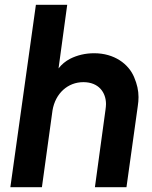

<svg xmlns="http://www.w3.org/2000/svg" viewBox="-20 -777 633 797"><path d="M154 0 198 -319C210 -390 262 -436 326 -436C390 -436 420 -393 420 -345C420 -338 419 -330 418 -322L374 0H505L552 -337C554 -350 555 -362 555 -374C555 -401 549 -428 537 -456C514 -512 454 -556 371 -556C334 -556 301 -548 271 -533C252 -523 236 -510 223 -493L259 -757H129L23 0Z"/></svg>

Font: Plus Jakarta Sans
Style: Bold Italic
Weight: 700
Italic angle: -8°
Designer: Gumpita Rahayu
Foundry: Tokotype
Version: Version 2.071;gftools[0.9.30]